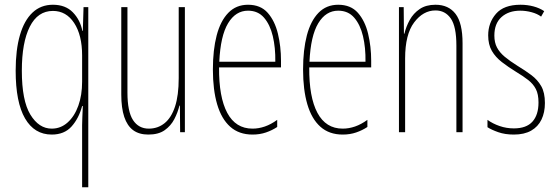

<svg xmlns="http://www.w3.org/2000/svg" viewBox="-20 -557 2350 809"><path d="M326 -30Q326 -41 327 -64.5Q328 -88 329 -110H326Q312 -58 281.5 -24Q251 10 198 10Q125 10 85.5 -58Q46 -126 46 -259Q46 -347 64 -409Q82 -471 117 -504Q152 -537 203 -537Q256 -537 287 -505Q318 -473 327 -427H329L332 -527H352V232H326ZM198 -15Q236 -15 265 -41Q294 -67 310 -111.5Q326 -156 326 -213V-323Q326 -409 292.5 -460Q259 -511 203 -511Q139 -511 105.5 -444.5Q72 -378 72 -259Q72 -133 108 -74Q144 -15 198 -15Z M759 -527V0H739L738 -112H736Q729 -83 714.5 -55Q700 -27 674 -8.5Q648 10 605 10Q566 10 541 -8.5Q516 -27 503.5 -64.5Q491 -102 491 -159V-527H517V-167Q517 -87 540.5 -51Q564 -15 607 -15Q645 -15 673.5 -38Q702 -61 717.5 -108Q733 -155 733 -228V-527Z M1025 -537Q1078 -537 1108 -503Q1138 -469 1151 -415Q1164 -361 1164 -301V-273H903Q902 -148 937.5 -81.5Q973 -15 1044 -15Q1070 -15 1096 -24Q1122 -33 1148 -52V-22Q1127 -8 1101 1Q1075 10 1044 10Q987 10 950 -23Q913 -56 895 -117.5Q877 -179 877 -264Q877 -347 893 -408Q909 -469 942 -503Q975 -537 1025 -537ZM1025 -512Q973 -512 941 -459Q909 -406 904 -297H1140Q1141 -356 1129.5 -404.5Q1118 -453 1092.5 -482.5Q1067 -512 1025 -512Z M1405 -537Q1458 -537 1488 -503Q1518 -469 1531 -415Q1544 -361 1544 -301V-273H1283Q1282 -148 1317.5 -81.5Q1353 -15 1424 -15Q1450 -15 1476 -24Q1502 -33 1528 -52V-22Q1507 -8 1481 1Q1455 10 1424 10Q1367 10 1330 -23Q1293 -56 1275 -117.5Q1257 -179 1257 -264Q1257 -347 1273 -408Q1289 -469 1322 -503Q1355 -537 1405 -537ZM1405 -512Q1353 -512 1321 -459Q1289 -406 1284 -297H1520Q1521 -356 1509.5 -404.5Q1498 -453 1472.5 -482.5Q1447 -512 1405 -512Z M1815 -537Q1870 -537 1899.5 -498.5Q1929 -460 1929 -375V0H1903V-365Q1903 -445 1879.5 -479Q1856 -513 1815 -513Q1763 -513 1725 -462.5Q1687 -412 1687 -311V0H1661V-527H1681L1682 -415H1684Q1691 -445 1706.5 -473Q1722 -501 1748.5 -519Q1775 -537 1815 -537Z M2276 -123Q2276 -83 2261.5 -53Q2247 -23 2218 -6.5Q2189 10 2145 10Q2108 10 2079.5 0Q2051 -10 2034 -21V-52Q2056 -36 2085 -26Q2114 -16 2145 -16Q2198 -16 2223.5 -44.5Q2249 -73 2249 -125Q2249 -160 2238 -181.5Q2227 -203 2206 -219.5Q2185 -236 2155 -254Q2121 -275 2094.5 -295.5Q2068 -316 2052.5 -342.5Q2037 -369 2037 -408Q2037 -461 2070 -499Q2103 -537 2173 -537Q2202 -537 2228 -530Q2254 -523 2273 -510L2260 -487Q2244 -499 2220 -505.5Q2196 -512 2172 -512Q2123 -512 2093 -485Q2063 -458 2063 -407Q2063 -378 2074 -357Q2085 -336 2106.5 -318Q2128 -300 2160 -280Q2193 -260 2219 -240.5Q2245 -221 2260.5 -194Q2276 -167 2276 -123Z"/></svg>

Font: Noto Sans Khmer ExtraCondensed Thin
Style: Regular
Weight: 250
Width: 2
Designer: Danh Hong and the Monotype Design Team
Foundry: Monotype Imaging Inc.
Version: Version 2.004